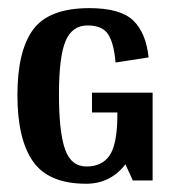

<svg xmlns="http://www.w3.org/2000/svg" viewBox="-20 -437 431 465"><path d="M349.6 -212.6H202.8V-164.6H264.2V-152.1Q263.3 -86.3 245.1 -60.1Q226.9 -33.8 189.5 -33.8Q152.1 -33.8 137.5 -75.6Q122.8 -117.4 122.8 -208.6Q122.8 -299.8 138.8 -337.6Q154.8 -375.4 191.7 -375.4Q228.6 -375.4 242.4 -353.2Q256.2 -331 259.8 -285.6L339.9 -298Q333.6 -357.7 302.5 -387.5Q271.4 -417.3 196.6 -417.3Q98.8 -417.3 60.5 -365.7Q22.2 -314.1 22.2 -206.9Q22.2 -99.6 60.1 -45.8Q97.9 8 188.6 8Q247.3 8 283.8 -39.1L301.6 0H349.6Z"/></svg>

Font: Gidugu
Style: Regular
Weight: 400
Designer: Purushoth Kumar Guthula
Foundry: Silicon Andhra, USA.
Version: Version 1.0.5; ttfautohint (v1.2.25-373a) -l 7 -r 28 -G 50 -